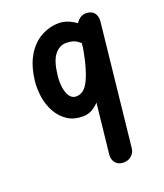

<svg xmlns="http://www.w3.org/2000/svg" viewBox="-127 -761 724 846"><g transform="rotate(-20 235.0 -337.5)"><path d="M308 0Q282 0 269.5 -16Q257 -32 259 -54L320 -618Q322 -643 338 -659Q354 -675 375 -675Q400 -675 413 -659.5Q426 -644 423 -617L362 -48Q360 -27 345 -13.5Q330 0 308 0ZM209 -252Q167 -252 137.5 -271Q108 -290 89.5 -322Q71 -354 64.5 -393Q58 -432 62 -471Q70 -540 96.5 -585Q123 -630 163 -652.5Q203 -675 249 -675Q281 -675 313.5 -655Q346 -635 371 -613L358 -500Q335 -537 316.5 -554.5Q298 -572 282.5 -577Q267 -582 248 -582Q217 -582 194.5 -554Q172 -526 165 -463Q161 -430 165 -403.5Q169 -377 180.5 -361Q192 -345 210 -345Q226 -345 239 -353Q252 -361 262.5 -377.5Q273 -394 282.5 -420Q292 -446 300.5 -482Q309 -518 316 -566H367L346 -380Q332 -352 311.5 -322Q291 -292 265.5 -272Q240 -252 209 -252Z"/></g></svg>

Font: Edu SA Beginner SemiBold
Style: Regular
Weight: 600
Version: Version 1.003